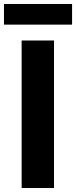

<svg xmlns="http://www.w3.org/2000/svg" viewBox="-20 -947 383 967"><path d="M89 -743H252V0H89ZM0 -927H343V-823H0Z"/></svg>

Font: Merged Yaku Han JP ExtraBold
Style: Regular
Weight: 800
Designer: Ryoko NISHIZUKA 西塚涼子 (kana, bopomofo & ideographs); Paul D. Hunt (Latin, Greek & Cyrillic); Sandoll Communications 산돌커뮤니
Foundry: Adobe
Version: Version 2.004